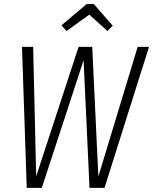

<svg xmlns="http://www.w3.org/2000/svg" viewBox="-20 -913 744 933"><path d="M303.2 -762.2 278.8 -790 400.9 -893.1H436L527.8 -788.1L502 -762.2L414.1 -841.8ZM704.1 -685.1 487.8 0H415L386.2 -620.1L183.1 0H109.9L86.9 -685.1H141.1L155.8 -56.2L361.8 -685.1H428.2L458 -55.2L648.9 -685.1Z"/></svg>

Font: Fira Sans Compressed Light
Style: Italic
Weight: 300
Width: 3
Italic angle: -8°
Designer: Carrois Corporate & Edenspiekermann AG
Foundry: Carrois Corporate GbR & Edenspiekermann AG
Version: Version 4.203;PS 004.203;hotconv 1.0.88;makeotf.lib2.5.64775